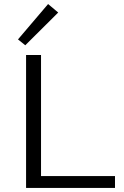

<svg xmlns="http://www.w3.org/2000/svg" viewBox="-20 -930 613 950"><path d="M218 -910 268 -868 105 -706 69 -735ZM183 -59H549V0H109V-658H183Z"/></svg>

Font: EauTestSC
Style: Regular
Weight: 400
Designer: Christian Thalmann (Catharsis Fonts)
Version: Version 0.001;PS 000.001;hotconv 1.0.88;makeotf.lib2.5.64775